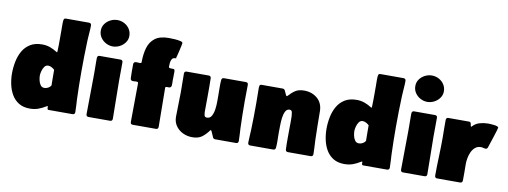

<svg xmlns="http://www.w3.org/2000/svg" viewBox="-65 -1170 4087 1545"><g transform="rotate(10 1979.0 -397.0)"><path d="M219.2 15.6Q165.5 15.6 129.2 -6.6Q92.8 -28.8 70.8 -65.9Q48.8 -103 39.1 -148.2Q29.3 -193.4 29.3 -239.3Q29.3 -288.1 39.1 -336.2Q48.8 -384.3 71.5 -423.6Q94.2 -462.9 132.8 -486.6Q171.4 -510.3 229 -510.3Q263.2 -510.3 292.5 -500Q321.8 -489.7 350.1 -471.7L355 -468.8H357.4Q358.9 -470.2 359.6 -487.1Q360.4 -503.9 360.6 -529.1Q360.8 -554.2 360.8 -580.1Q360.8 -606 360.8 -625.7Q360.8 -645.5 360.8 -651.9Q360.8 -670.9 360.4 -690.2Q359.9 -709.5 361.8 -728Q363.3 -739.3 366.9 -743.7Q370.6 -748 382.3 -748H568.8Q588.4 -748 588.4 -727.5Q588.4 -697.3 585.4 -666.3Q582.5 -635.3 581.5 -605Q579.1 -541.5 577.9 -477.3Q576.7 -413.1 576.7 -349.1Q576.7 -293.5 577.6 -238Q578.6 -182.6 580.6 -127Q581.5 -100.6 583.5 -73.7Q585.4 -46.9 585.4 -20.5Q585.4 0 565.9 0H371.1Q359.9 0 359.9 -13.2Q359.9 -16.6 360.1 -21.5Q360.4 -26.4 357.9 -28.3L354.5 -28.8L350.1 -26.4Q318.8 -6.8 287.8 4.4Q256.8 15.6 219.2 15.6ZM305.7 -168.5Q321.3 -168.5 336.4 -176.5Q351.6 -184.6 359.4 -198.2Q358.9 -230 358.6 -262Q358.4 -293.9 358.4 -325.7Q348.1 -335.4 334.2 -343Q320.3 -350.6 305.7 -350.6Q287.1 -350.6 275.4 -334Q263.7 -317.4 258.3 -295.9Q252.9 -274.4 252.9 -259.8Q252.9 -244.1 257.6 -222.4Q262.2 -200.7 273.7 -184.6Q285.2 -168.5 305.7 -168.5Z M790 -592.8Q760.3 -592.8 733.4 -607.2Q706.5 -621.6 689.9 -646.2Q673.3 -670.9 673.3 -702.1Q673.3 -733.4 690.4 -757.3Q707.5 -781.2 734.6 -794.9Q761.7 -808.6 791 -808.6Q821.8 -808.6 848.4 -794.4Q875 -780.3 891.1 -755.4Q907.2 -730.5 907.2 -698.7Q907.2 -668.9 889.9 -644.8Q872.6 -620.6 845.7 -606.7Q818.8 -592.8 790 -592.8ZM680.7 -326.7Q680.7 -352.5 680.7 -377.9Q680.7 -403.3 680.2 -428.7Q680.2 -441.4 679.9 -454.6Q679.7 -467.8 680.2 -480Q681.6 -499.5 699.7 -499.5H869.1Q889.2 -499.5 889.2 -480Q889.2 -441.4 888.7 -403.3Q888.2 -365.2 888.2 -326.7Q888.2 -250 890.1 -173.3Q892.1 -96.7 892.1 -20Q892.1 0 872.1 0H696.8Q677.2 0 677.2 -20Q677.2 -96.7 679 -173.3Q680.7 -250 680.7 -326.7Z M1058.1 0Q1039.1 0 1039.1 -20Q1039.1 -100.1 1040.5 -179.7Q1042 -259.3 1042 -338.9Q1042 -344.2 1036.1 -345.9Q1030.3 -347.7 1026.4 -347.7Q1020 -347.7 1013.9 -346.9Q1007.8 -346.2 1001.5 -346.2Q990.2 -346.2 984.4 -350.3Q978.5 -354.5 977.5 -366.7Q976.1 -395 976.3 -423.6Q976.6 -452.1 976.6 -480.5Q976.6 -501 1000 -501Q1006.8 -501 1013.4 -500.2Q1020 -499.5 1026.4 -499.5Q1031.2 -499.5 1036.1 -501Q1041 -502.4 1041 -508.3Q1041 -572.8 1055.9 -625Q1070.8 -677.2 1110.6 -707.8Q1150.4 -738.3 1224.1 -738.3Q1248.5 -738.3 1272.9 -736.6Q1297.4 -734.9 1321.3 -729.5Q1328.1 -728 1332.8 -724.9Q1337.4 -721.7 1337.4 -713.9Q1337.4 -710.9 1333.5 -693.4Q1329.6 -675.8 1324.5 -653.6Q1319.3 -631.3 1314.7 -613.3Q1310.1 -595.2 1308.6 -591.3Q1307.1 -586.4 1301.3 -586.4Q1282.7 -586.4 1274.9 -573Q1267.1 -559.6 1265.6 -541.7Q1264.2 -523.9 1264.2 -510.3Q1264.2 -503.9 1268.6 -502Q1272.9 -500 1278.8 -500Q1291.5 -500 1302.7 -499.3Q1314 -498.5 1314 -480.5Q1314 -462.4 1313.7 -444.1Q1313.5 -425.8 1313 -407.7Q1313 -397.5 1313.5 -387Q1314 -376.5 1313 -366.7Q1311.5 -346.7 1291 -346.7Q1285.2 -346.7 1276.4 -347.2Q1267.6 -347.7 1263.7 -342.3Q1263.7 -341.8 1263.4 -340.8Q1263.2 -339.8 1263.2 -338.9Q1263.2 -259.3 1264.9 -179.7Q1266.6 -100.1 1266.6 -20Q1266.6 0 1247.1 0ZM1307.6 -585.9Q1311.5 -585.9 1314 -584Q1312 -583.5 1310.5 -583.5Q1309.1 -583.5 1307.1 -583Z M1730.5 0Q1718.3 0 1711.9 -12.2Q1710 -16.1 1704.6 -29.5Q1699.2 -43 1693.4 -55.2Q1687.5 -67.4 1683.6 -67.4Q1682.1 -67.4 1679.2 -63Q1652.3 -25.9 1623 -5.1Q1593.8 15.6 1545.4 15.6Q1504.9 15.6 1469.2 -1.5Q1433.6 -18.6 1411.6 -50Q1389.6 -81.5 1389.6 -124.5Q1389.6 -174.8 1391.6 -225.1Q1393.6 -275.4 1393.6 -325.7Q1393.6 -363.3 1392.8 -401.4Q1392.1 -439.5 1392.1 -477.1Q1392.1 -496.6 1411.6 -496.6H1591.3Q1610.4 -496.6 1610.8 -477.1Q1611.8 -443.4 1611.8 -409.2Q1611.8 -375 1611.8 -341.3Q1611.8 -307.6 1611.3 -273.7Q1610.8 -239.7 1610.8 -206.1Q1610.8 -192.4 1614 -176.3Q1617.2 -160.2 1635.7 -160.2Q1660.6 -160.2 1673.3 -182.6Q1686 -205.1 1690.7 -237.3Q1695.3 -269.5 1695.3 -300.5Q1695.3 -331.5 1695.3 -348.1Q1695.3 -379.9 1694.6 -412.6Q1693.8 -445.3 1696.3 -477.1Q1697.8 -496.6 1715.8 -496.6H1895Q1914.1 -496.6 1914.1 -477.1Q1914.1 -442.9 1913.3 -408.9Q1912.6 -375 1912.6 -340.8Q1912.6 -286.6 1913.6 -232.4Q1914.6 -178.2 1916.5 -124Q1917.5 -98.1 1919.4 -72.3Q1921.4 -46.4 1921.4 -20.5Q1921.4 0 1901.9 0Z M2195.8 -496.6Q2209 -496.6 2216.1 -482.9Q2223.1 -469.2 2228.3 -455.6Q2233.4 -441.9 2239.7 -441.9Q2240.7 -441.9 2244.1 -445.3Q2271.5 -475.6 2298.6 -493.2Q2325.7 -510.7 2368.7 -510.7Q2434.1 -510.7 2478 -472.7Q2522 -434.6 2522.5 -367.2Q2522.9 -308.6 2523.7 -250Q2524.4 -191.4 2526.4 -132.8Q2527.3 -105 2529.3 -76.7Q2531.2 -48.3 2531.2 -20.5Q2531.2 0 2511.7 0H2326.2Q2306.6 0 2306.2 -20Q2304.2 -63.5 2304.7 -107.7Q2305.2 -151.9 2305.2 -195.8Q2305.2 -220.2 2305.9 -244.1Q2306.6 -268.1 2305.2 -292Q2304.7 -304.7 2301.3 -321.8Q2297.9 -338.9 2280.3 -338.9Q2258.3 -338.9 2247.1 -317.4Q2235.8 -295.9 2231.7 -265.4Q2227.5 -234.9 2227.3 -205.8Q2227.1 -176.8 2226.6 -162.1Q2226.1 -153.8 2226.3 -145.5Q2226.6 -137.2 2226.6 -128.9Q2226.6 -102.1 2227.3 -74.5Q2228 -46.9 2225.6 -20Q2224.1 0 2205.6 0H2018.1Q1998.5 0 1998.5 -20.5Q1998.5 -46.4 2000.7 -72.3Q2002.9 -98.1 2003.4 -124Q2005.4 -179.2 2006.1 -234.1Q2006.8 -289.1 2006.8 -343.8Q2006.8 -374.5 2006.1 -405Q2005.4 -435.5 2005.4 -466.3Q2005.4 -478 2007.8 -487.3Q2010.3 -496.6 2025.4 -496.6Z M2789.1 15.6Q2735.4 15.6 2699 -6.6Q2662.6 -28.8 2640.6 -65.9Q2618.7 -103 2608.9 -148.2Q2599.1 -193.4 2599.1 -239.3Q2599.1 -288.1 2608.9 -336.2Q2618.7 -384.3 2641.4 -423.6Q2664.1 -462.9 2702.6 -486.6Q2741.2 -510.3 2798.8 -510.3Q2833 -510.3 2862.3 -500Q2891.6 -489.7 2919.9 -471.7L2924.8 -468.8H2927.2Q2928.7 -470.2 2929.4 -487.1Q2930.2 -503.9 2930.4 -529.1Q2930.7 -554.2 2930.7 -580.1Q2930.7 -606 2930.7 -625.7Q2930.7 -645.5 2930.7 -651.9Q2930.7 -670.9 2930.2 -690.2Q2929.7 -709.5 2931.6 -728Q2933.1 -739.3 2936.8 -743.7Q2940.4 -748 2952.1 -748H3138.7Q3158.2 -748 3158.2 -727.5Q3158.2 -697.3 3155.3 -666.3Q3152.3 -635.3 3151.4 -605Q3148.9 -541.5 3147.7 -477.3Q3146.5 -413.1 3146.5 -349.1Q3146.5 -293.5 3147.5 -238Q3148.4 -182.6 3150.4 -127Q3151.4 -100.6 3153.3 -73.7Q3155.3 -46.9 3155.3 -20.5Q3155.3 0 3135.7 0H2940.9Q2929.7 0 2929.7 -13.2Q2929.7 -16.6 2929.9 -21.5Q2930.2 -26.4 2927.7 -28.3L2924.3 -28.8L2919.9 -26.4Q2888.7 -6.8 2857.7 4.4Q2826.7 15.6 2789.1 15.6ZM2875.5 -168.5Q2891.1 -168.5 2906.2 -176.5Q2921.4 -184.6 2929.2 -198.2Q2928.7 -230 2928.5 -262Q2928.2 -293.9 2928.2 -325.7Q2918 -335.4 2904.1 -343Q2890.1 -350.6 2875.5 -350.6Q2856.9 -350.6 2845.2 -334Q2833.5 -317.4 2828.1 -295.9Q2822.8 -274.4 2822.8 -259.8Q2822.8 -244.1 2827.4 -222.4Q2832 -200.7 2843.5 -184.6Q2855 -168.5 2875.5 -168.5Z M3359.9 -592.8Q3330.1 -592.8 3303.2 -607.2Q3276.4 -621.6 3259.8 -646.2Q3243.2 -670.9 3243.2 -702.1Q3243.2 -733.4 3260.3 -757.3Q3277.3 -781.2 3304.4 -794.9Q3331.5 -808.6 3360.8 -808.6Q3391.6 -808.6 3418.2 -794.4Q3444.8 -780.3 3460.9 -755.4Q3477.1 -730.5 3477.1 -698.7Q3477.1 -668.9 3459.7 -644.8Q3442.4 -620.6 3415.5 -606.7Q3388.7 -592.8 3359.9 -592.8ZM3250.5 -326.7Q3250.5 -352.5 3250.5 -377.9Q3250.5 -403.3 3250 -428.7Q3250 -441.4 3249.8 -454.6Q3249.5 -467.8 3250 -480Q3251.5 -499.5 3269.5 -499.5H3439Q3459 -499.5 3459 -480Q3459 -441.4 3458.5 -403.3Q3458 -365.2 3458 -326.7Q3458 -250 3460 -173.3Q3461.9 -96.7 3461.9 -20Q3461.9 0 3441.9 0H3266.6Q3247.1 0 3247.1 -20Q3247.1 -96.7 3248.8 -173.3Q3250.5 -250 3250.5 -326.7Z M3717.8 -495.1Q3730.5 -495.1 3733.6 -485.8Q3736.8 -476.6 3737.5 -467.3Q3738.3 -458 3743.7 -458Q3745.6 -458 3746.8 -459.7Q3748 -461.4 3749 -462.4Q3772 -487.3 3805.2 -496.8Q3838.4 -506.3 3871.1 -506.3Q3876.5 -506.3 3890.1 -505.9Q3903.8 -505.4 3919.7 -503.4Q3935.5 -501.5 3946.8 -497.6Q3958 -493.7 3958 -486.8Q3958 -482.9 3950.9 -459.7Q3943.8 -436.5 3934.1 -406.5Q3924.3 -376.5 3916 -351.3Q3907.7 -326.2 3905.3 -318.8Q3903.3 -312.5 3899.4 -308.1Q3895.5 -303.7 3887.7 -303.7Q3877.9 -303.7 3868.7 -306.6Q3859.4 -309.6 3849.6 -309.6Q3821.3 -309.6 3802.5 -293.7Q3783.7 -277.8 3772.5 -253.4Q3761.2 -229 3756.6 -202.1Q3752 -175.3 3752 -152.8Q3752 -120.1 3752.7 -86.7Q3753.4 -53.2 3752.4 -20Q3751.5 0 3732.4 0H3545.4Q3525.9 0 3525.9 -20.5Q3525.9 -99.1 3529.1 -177.7Q3532.2 -256.3 3532.2 -334.5Q3532.2 -369.6 3531.2 -405Q3530.3 -440.4 3531.2 -475.6Q3531.7 -495.1 3550.8 -495.1Z"/></g></svg>

Font: Belanosima
Style: Bold
Weight: 700
Designer: The DocRepair Project, Santiago Orozco
Foundry: Google
Version: Version 2.000